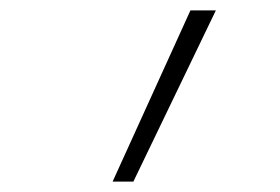

<svg xmlns="http://www.w3.org/2000/svg" viewBox="-20 -792 540 370"><path d="M197 -442 347 -772H396L237 -442Z"/></svg>

Font: Iosevka SS04 Extralight
Style: Italic
Weight: 200
Italic angle: -9°
Monospace: yes
Designer: Belleve Invis
Foundry: Belleve Invis
Version: Version 19.0.0; ttfautohint (v1.8.4)